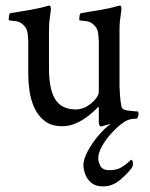

<svg xmlns="http://www.w3.org/2000/svg" viewBox="-20 -444 535 686"><path d="M407 -333V-138Q407 -130 408.5 -106.5Q410 -83 414 -63Q417 -51 436.5 -49Q456 -47 466 -46Q471 -46 472 -46Q474 -45 474.5 -41Q475 -37 475 -35Q475 -34 473 -27Q471 -20 467 -20Q462 -20 457 -19.5Q452 -19 447 -18Q433 -16 413.5 -1Q394 14 375 35.5Q356 57 343.5 80Q331 103 331 122Q331 133 338.5 148.5Q346 164 371 164Q396 164 412.5 154.5Q429 145 438 136Q447 127 450 127Q451 127 453 130.5Q455 134 455 140Q455 150 450 157Q434 178 407.5 200Q381 222 348 222Q321 222 305.5 208.5Q290 195 284 177Q278 159 278 146Q278 125 293.5 96Q309 67 332 40Q355 13 376 -2Q363 2 352 5Q341 8 341 8Q337 8 335 2.5Q333 -3 333 -8V-58Q333 -62 332 -62Q331 -62 331 -62Q318 -48 297.5 -31.5Q277 -15 252.5 -4Q228 7 203 7Q164 7 140 -11.5Q116 -30 103 -58.5Q90 -87 85.5 -118.5Q81 -150 81 -175V-298Q81 -304 79 -322.5Q77 -341 67 -351Q56 -364 43 -367Q30 -370 21 -370Q11 -371 11 -373Q11 -374 12 -385Q13 -396 17 -397Q50 -402 87 -408.5Q124 -415 151 -423Q152 -423 153.5 -423.5Q155 -424 156 -424Q161 -424 161.5 -415.5Q162 -407 161 -403Q158 -380 156.5 -368Q155 -356 155 -331V-199Q155 -125 177.5 -89Q200 -53 251 -53Q273 -53 291.5 -64.5Q310 -76 321.5 -90.5Q333 -105 333 -115V-298Q333 -304 331 -322.5Q329 -341 319 -351Q308 -364 295 -367Q282 -370 273 -370Q263 -371 263 -373Q263 -374 264 -385Q265 -396 269 -397Q302 -402 339 -408.5Q376 -415 403 -423Q404 -423 405.5 -423.5Q407 -424 408 -424Q413 -424 413.5 -415.5Q414 -407 413 -403Q410 -380 408.5 -369Q407 -358 407 -333Z"/></svg>

Font: Amiri
Style: Regular
Weight: 400
Designer: Khaled Hosny
Version: Version 0.114